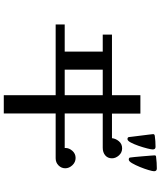

<svg xmlns="http://www.w3.org/2000/svg" viewBox="65 -940 869 1040"><g transform="rotate(90 500.0 -419.5)"><path d="M495 -335V-541H357V-335ZM891 -338Q891 -317 875.5 -301.5Q860 -286 837 -286H594V-5H495V-286H112V-335H259V-541H167V-591H495V-745H595V-591H728Q730 -611 744.5 -628.5Q759 -646 783 -646Q806 -646 821.5 -628.5Q837 -611 837 -591Q837 -568 821 -554.5Q805 -541 780 -541H594V-335H781Q781 -336 781 -337Q781 -338 781 -339Q781 -359 796.5 -376.5Q812 -394 835 -394Q858 -394 874.5 -376.5Q891 -359 891 -338ZM789 -812Q789 -804 783.5 -782Q778 -760 769.5 -735.5Q761 -711 751.5 -693Q742 -675 733 -675Q724 -675 722 -682Q722 -684 719.5 -703.5Q717 -723 714 -747.5Q711 -772 708.5 -791.5Q706 -811 706 -814Q706 -822 716 -823Q728 -825 744.5 -826Q761 -827 775 -827Q789 -827 789 -812ZM907 -819Q907 -811 900.5 -789Q894 -767 884 -742.5Q874 -718 863.5 -700Q853 -682 844 -682Q835 -682 833 -688Q832 -693 830 -713Q828 -733 826 -757.5Q824 -782 822.5 -800.5Q821 -819 821 -822Q821 -830 830 -830Q843 -832 861 -833Q879 -834 892 -834Q907 -834 907 -819Z"/></g></svg>

Font: Kaisei Opti Medium
Style: Regular
Weight: 500
Designer: Font-Kai, 金井和夫
Foundry: KAZUO KANAI
Version: Version 5.003